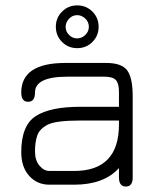

<svg xmlns="http://www.w3.org/2000/svg" viewBox="-20 -683 581 710"><path d="M265.1 -627Q248 -627 235.4 -613.8Q222.7 -600.6 222.7 -583.5Q222.7 -566.4 235.4 -553.7Q248 -541 265.1 -541Q282.2 -541 295.4 -553.7Q308.6 -566.4 308.6 -584Q308.6 -601.6 295.4 -614.3Q282.2 -627 265.1 -627ZM209.5 -640.1Q232.4 -663.1 265.6 -663.1Q298.8 -663.1 321.8 -640.1Q344.7 -617.2 344.7 -584Q344.7 -550.8 321.8 -527.8Q298.8 -504.9 265.6 -504.9Q232.4 -504.9 209.5 -527.8Q186.5 -550.8 186.5 -584Q186.5 -617.2 209.5 -640.1ZM253.9 -50.8Q419.9 -50.8 419.9 -222.7V-237.3H276.4Q185.5 -237.3 155.8 -221.7Q126 -206.1 117.7 -181.6Q109.4 -157.2 109.4 -123.5Q109.4 -89.8 126 -70.3Q142.6 -50.8 163.1 -50.8ZM58.6 -340.8Q58.6 -450.2 221.7 -450.2H373Q429.7 -450.2 450.2 -422.9Q470.7 -395.5 470.7 -327.1V-26.4Q470.7 6.8 445.3 6.8Q419.9 6.8 419.9 -27.3V-61.5Q364.3 0 253.9 0H163.1Q117.2 0 87.9 -32.7Q58.6 -65.4 58.6 -120.1Q58.6 -218.8 111.8 -253.4Q165 -288.1 276.4 -288.1H419.9V-343.8Q419.9 -374 408.7 -386.7Q397.5 -399.4 366.2 -399.4H228.5Q109.4 -399.4 109.4 -340.8Q109.4 -306.6 84 -306.6Q58.6 -306.6 58.6 -340.8Z"/></svg>

Font: Jura
Style: Book
Weight: 400
Version: Version 2.5